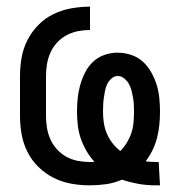

<svg xmlns="http://www.w3.org/2000/svg" viewBox="-20 -548 540 576"><path d="M445 8Q420 8 395 3.5Q370 -1 346 -9Q323 1 298.5 4.5Q274 8 249 8Q221 8 193.5 3Q166 -2 141 -14.5Q116 -27 95.5 -47Q75 -67 62.5 -92Q50 -117 45 -144.5Q40 -172 40 -200V-320Q40 -348 45 -376Q50 -404 63 -429Q76 -454 96 -474Q116 -494 141 -506Q166 -518 194 -523Q222 -528 250 -528V-458Q232 -458 214 -454.5Q196 -451 180 -442.5Q164 -434 151.5 -420.5Q139 -407 131.5 -390.5Q124 -374 121 -356Q118 -338 118 -320V-200Q118 -182 121 -164Q124 -146 131.5 -129.5Q139 -113 151.5 -99.5Q164 -86 179.5 -77.5Q195 -69 213 -65.5Q231 -62 249 -62Q253 -62 256.5 -62Q260 -62 263 -63Q250 -77 239.5 -95Q229 -113 222.5 -132Q216 -151 213.5 -171.5Q211 -192 211 -212Q211 -233 213 -253Q215 -273 220.5 -292.5Q226 -312 235 -330Q244 -348 258.5 -362Q273 -376 292.5 -383Q312 -390 332 -390Q353 -390 373 -383.5Q393 -377 408 -363.5Q423 -350 433.5 -331.5Q444 -313 450 -293.5Q456 -274 458 -253.5Q460 -233 460 -213Q460 -193 458 -173Q456 -153 451 -134Q446 -115 437.5 -97.5Q429 -80 417 -64Q424 -63 431.5 -62.5Q439 -62 446 -62H456L460 8ZM341 -95Q352 -106 360.5 -120Q369 -134 374 -149Q379 -164 380.5 -180Q382 -196 382 -212Q382 -223 381.5 -234Q381 -245 379 -255.5Q377 -266 374.5 -276.5Q372 -287 366.5 -296.5Q361 -306 352.5 -313Q344 -320 333 -320Q323 -320 314.5 -312.5Q306 -305 301.5 -295.5Q297 -286 295 -275.5Q293 -265 291.5 -254.5Q290 -244 289.5 -233.5Q289 -223 289 -213Q289 -196 291.5 -179.5Q294 -163 300.5 -147.5Q307 -132 317.5 -118.5Q328 -105 341 -95Z"/></svg>

Font: Iosevka Fuck
Style: Regular
Weight: 400
Monospace: yes
Designer: Belleve Invis
Foundry: Belleve Invis
Version: Version 28.0.7; ttfautohint (v1.8.3)